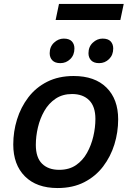

<svg xmlns="http://www.w3.org/2000/svg" viewBox="-20 -941 655 970"><path d="M47 -211Q47 -276 66 -337.5Q85 -399 123 -449Q161 -499 218.5 -528Q276 -557 352 -557Q459 -557 518 -498.5Q577 -440 577 -338Q577 -273 558 -211.5Q539 -150 501 -100Q463 -50 405.5 -20.5Q348 9 271 9Q165 9 106 -50Q47 -109 47 -211ZM161 -209Q161 -145 192.5 -114Q224 -83 279 -83Q329 -83 363.5 -106.5Q398 -130 419.5 -168.5Q441 -207 451.5 -252Q462 -297 462 -340Q462 -403 430.5 -434.5Q399 -466 344 -466Q296 -466 261 -442.5Q226 -419 204 -380.5Q182 -342 171.5 -297Q161 -252 161 -209ZM481 -622Q454 -622 440.5 -636Q427 -650 427 -672Q427 -705 449 -725.5Q471 -746 498 -746Q526 -746 539 -732Q552 -718 552 -696Q552 -663 531 -642.5Q510 -622 481 -622ZM285 -622Q258 -622 244.5 -636Q231 -650 231 -672Q231 -705 253 -725.5Q275 -746 302 -746Q330 -746 343 -732Q356 -718 356 -696Q356 -663 335 -642.5Q314 -622 285 -622ZM278 -921H605L588 -840H261Z"/></svg>

Font: Kufam Medium
Style: Italic
Weight: 500
Italic angle: -11°
Designer: Artur Schmal
Foundry: Original Type
Version: Version 1.301; ttfautohint (v1.8.3)